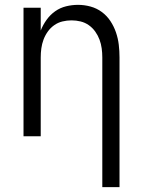

<svg xmlns="http://www.w3.org/2000/svg" viewBox="-20 -562 590 792"><path d="M402 210V-325Q402 -344 399.5 -362.5Q397 -381 390.5 -398.5Q384 -416 373 -431.5Q362 -447 346.5 -458Q331 -469 312.5 -473.5Q294 -478 275 -478Q256 -478 237.5 -473.5Q219 -469 203.5 -458Q188 -447 177 -431.5Q166 -416 159.5 -398.5Q153 -381 150.5 -362.5Q148 -344 148 -325V0H77V-530H148V-436Q157 -459 172 -480Q187 -501 207.5 -515.5Q228 -530 252.5 -536Q277 -542 302 -542Q328 -542 353.5 -535Q379 -528 400 -512.5Q421 -497 435.5 -475Q450 -453 458.5 -428Q467 -403 470 -377Q473 -351 473 -325V210Z"/></svg>

Font: Lode
Style: Regular
Weight: 400
Monospace: yes
Designer: Belleve Invis
Foundry: Belleve Invis
Version: Version 29.2.0; ttfautohint (v1.8.3)